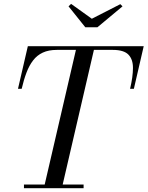

<svg xmlns="http://www.w3.org/2000/svg" viewBox="-20 -994 779 1014"><path d="M211.5 0 385.5 -750H480.5L306.5 0ZM106.5 0V-19.5H421.5V0ZM75 -525 127 -750H739L687 -525H667Q682 -588.5 682.2 -634.5Q682.5 -680.5 658.2 -705.5Q634 -730.5 575.5 -730.5H280.5Q236.5 -730.5 206 -716.2Q175.5 -702 154.8 -675Q134 -648 119.8 -610.2Q105.5 -572.5 94.5 -525ZM430.5 -850 342 -960.5 355.5 -973.5 465 -895 615.5 -972 627 -960.5 494.5 -850Z"/></svg>

Font: Bodoni Moda SC
Style: Italic
Weight: 400
Italic angle: -13°
Designer: Owen Earl
Foundry: indestructible type
Version: Version 2.005